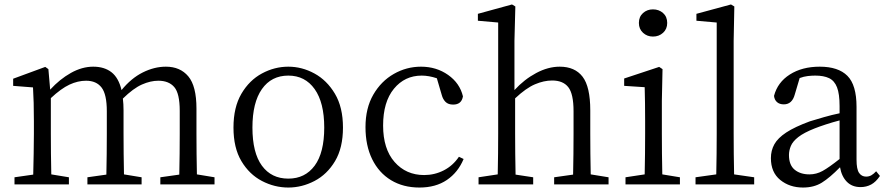

<svg xmlns="http://www.w3.org/2000/svg" viewBox="-20 -827 3977 861"><path d="M863 -45 942 -32V0H699V-32L784 -44Q785 -86 785.5 -137.5Q786 -189 786 -228V-330Q786 -408 761.5 -436.5Q737 -465 690 -465Q655 -465 616.5 -448Q578 -431 531 -385Q534 -361 534 -332V-228Q534 -189 534.5 -137.5Q535 -86 536 -45L615 -32V0H372V-32L457 -44Q458 -85 458.5 -137Q459 -189 459 -228V-328Q459 -404 435.5 -434.5Q412 -465 366 -465Q329 -465 291.5 -447.5Q254 -430 208 -387V-228Q208 -190 208.5 -138Q209 -86 210 -45L289 -32V0H45V-32L129 -44Q130 -86 131 -138Q132 -190 132 -228V-283Q132 -331 131 -365.5Q130 -400 128 -435L39 -442V-474L183 -527L197 -517L205 -425Q248 -472 298 -500Q348 -528 398 -528Q448 -528 480 -503Q512 -478 525 -423Q568 -476 620 -502Q672 -528 724 -528Q788 -528 824.5 -484.5Q861 -441 861 -340V-228Q861 -189 861.5 -137.5Q862 -86 863 -45Z M1273 14Q1211 14 1154.5 -15.5Q1098 -45 1062.5 -104.5Q1027 -164 1027 -255Q1027 -346 1062.5 -406.5Q1098 -467 1154.5 -497.5Q1211 -528 1273 -528Q1334 -528 1390 -497.5Q1446 -467 1482 -406.5Q1518 -346 1518 -255Q1518 -164 1482.5 -104.5Q1447 -45 1390.5 -15.5Q1334 14 1273 14ZM1273 -26Q1348 -26 1391 -84Q1434 -142 1434 -255Q1434 -367 1391 -427.5Q1348 -488 1273 -488Q1197 -488 1154.5 -427.5Q1112 -367 1112 -255Q1112 -142 1154.5 -84Q1197 -26 1273 -26Z M2038 -124 2059 -114Q2034 -54 1984 -20Q1934 14 1861 14Q1788 14 1733.5 -19Q1679 -52 1649 -113Q1619 -174 1619 -257Q1619 -342 1654 -402.5Q1689 -463 1746 -495.5Q1803 -528 1868 -528Q1937 -528 1989.5 -491Q2042 -454 2056 -395Q2050 -358 2012 -358Q1990 -358 1978 -370Q1966 -382 1961 -401L1939 -476Q1903 -488 1871 -488Q1795 -488 1746.5 -429Q1698 -370 1698 -264Q1698 -159 1749.5 -100.5Q1801 -42 1882 -42Q1929 -42 1970 -63Q2011 -84 2038 -124Z M2629 -45 2709 -32V0H2465V-32L2550 -44Q2551 -86 2551.5 -137.5Q2552 -189 2552 -228V-328Q2552 -406 2528.5 -436Q2505 -466 2456 -466Q2419 -466 2379 -449Q2339 -432 2290 -386V-228Q2290 -190 2290.5 -138Q2291 -86 2292 -44L2371 -32V0H2126V-32L2212 -45Q2213 -86 2213.5 -138Q2214 -190 2214 -228V-726L2123 -734V-765L2276 -807L2291 -798L2287 -644V-423Q2331 -471 2384.5 -499.5Q2438 -528 2490 -528Q2558 -528 2592.5 -483Q2627 -438 2627 -332V-228Q2627 -189 2627.5 -137.5Q2628 -86 2629 -45Z M2908 -663Q2882 -663 2863.5 -680Q2845 -697 2845 -724Q2845 -752 2863.5 -768.5Q2882 -785 2908 -785Q2935 -785 2953.5 -768.5Q2972 -752 2972 -724Q2972 -697 2953.5 -680Q2935 -663 2908 -663ZM2950 -45 3029 -32V0H2785V-32L2871 -45Q2872 -86 2872.5 -138Q2873 -190 2873 -228V-284Q2873 -330 2872.5 -364Q2872 -398 2871 -436L2779 -442V-475L2936 -527L2951 -517L2948 -375V-228Q2948 -190 2948.5 -138Q2949 -86 2950 -45Z M3272 -45 3362 -32V0H3099V-32L3192 -45Q3193 -89 3193.5 -136.5Q3194 -184 3194 -228V-726L3103 -734V-765L3258 -807L3273 -798L3270 -644V-228Q3270 -184 3270.5 -136.5Q3271 -89 3272 -45Z M3745 -114V-287Q3714 -279 3683.5 -269Q3653 -259 3633 -251Q3585 -232 3560 -212.5Q3535 -193 3526.5 -172.5Q3518 -152 3518 -132Q3518 -87 3543.5 -66Q3569 -45 3610 -45Q3641 -45 3669 -60.5Q3697 -76 3745 -114ZM3909 -59 3926 -38Q3908 -11 3886.5 0.5Q3865 12 3839 12Q3801 12 3777.5 -12Q3754 -36 3747 -77Q3701 -30 3665.5 -8Q3630 14 3581 14Q3521 14 3479 -20Q3437 -54 3437 -118Q3437 -152 3452.5 -180Q3468 -208 3506 -233Q3544 -258 3612 -283Q3641 -292 3676 -302Q3711 -312 3745 -319V-351Q3745 -406 3733.5 -435.5Q3722 -465 3698 -476.5Q3674 -488 3636 -488Q3620 -488 3602.5 -486Q3585 -484 3566 -477L3544 -403Q3532 -359 3495 -359Q3476 -359 3464.5 -369Q3453 -379 3451 -397Q3467 -458 3522 -493Q3577 -528 3656 -528Q3739 -528 3780 -487Q3821 -446 3821 -348V-111Q3821 -68 3832.5 -51.5Q3844 -35 3864 -35Q3877 -35 3887.5 -41Q3898 -47 3909 -59Z"/></svg>

Font: Shippori Mincho TTF
Style: Regular
Weight: 400
Version: Version 2.100